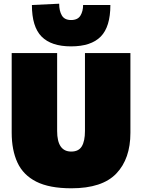

<svg xmlns="http://www.w3.org/2000/svg" viewBox="-20 -999 766 1035"><path d="M365 16Q246 16 175.5 -19.8Q105 -55.5 74 -122.8Q43 -190 43 -284V-713H288V-293Q288 -182 364 -182Q404 -182 421 -210.2Q438 -238.5 438 -293V-713H683V-283Q683 -143 607 -63.5Q531 16 365 16ZM363 -749Q256.5 -749 204.2 -801.8Q152 -854.5 152 -972L299 -979Q299 -940 313.5 -915.5Q328 -891 363 -891Q399 -891 413.5 -914.8Q428 -938.5 428 -972H575Q575 -854.5 523 -801.8Q471 -749 363 -749Z"/></svg>

Font: Commissioner Black
Style: Regular
Weight: 900
Designer: Kostas Bartsokas
Foundry: Kostas Bartsokas
Version: Version 1.000; ttfautohint (v1.8.3)